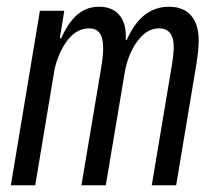

<svg xmlns="http://www.w3.org/2000/svg" viewBox="-20 -548 640 568"><path d="M84.2 0 139.9 -334.2C144.9 -364 157 -397 176.1 -424C192.1 -447.1 214.8 -464.1 242.9 -464.1C271 -464.1 285.2 -447.1 285.2 -404.8C285.2 -388.8 283 -370 279.1 -345.9L220.9 0H293L349.1 -334.2C354 -364 366.1 -398.1 384.9 -424C402 -447.1 421.9 -464.1 449.9 -464.1C480.1 -464.1 494 -445 494 -408C494 -394.2 491.1 -370 486.9 -345.9L429 0H501.1L561.1 -359C565 -383.2 567.8 -410.2 567.8 -429C567.8 -491.8 536.9 -528.1 480.1 -528.1C420.1 -528.1 381 -489 355.1 -430H351.9C355.8 -486.2 331 -528.1 273.1 -528.1C215.9 -528.1 185 -486.9 160.9 -435H157L170.1 -516H98L12.1 0Z"/></svg>

Font: Margiela Mono Italic Italic
Style: Regular
Weight: 400
Designer: Mike Abbink, Paul van der Laan, Pieter van Rosmalen
Foundry: Bold Monday
Version: Version 2.003 2021